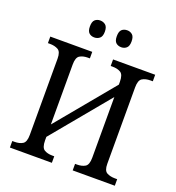

<svg xmlns="http://www.w3.org/2000/svg" viewBox="-159 -1035 1064 1161"><g transform="rotate(20 373.5 -454.5)"><path d="M36 0V-42H51Q82 -42 102.5 -54.5Q123 -67 123 -113V-604Q123 -648 101.5 -660Q80 -672 49 -672H36V-714H306V-672H293Q262 -672 241.5 -659.5Q221 -647 221 -601V-216L525 -583V-601Q525 -647 504.5 -659.5Q484 -672 452 -672H440V-714H711V-672H696Q665 -672 644 -659.5Q623 -647 623 -601V-109Q623 -65 644.5 -53.5Q666 -42 696 -42H711V0H440V-42H452Q484 -42 504.5 -54.5Q525 -67 525 -113V-503L221 -136V-113Q221 -67 241.5 -54.5Q262 -42 293 -42H306V0ZM461 -800Q440 -800 426.5 -812Q413 -824 413 -854Q413 -885 426.5 -897Q440 -909 461 -909Q480 -909 494 -897Q508 -885 508 -854Q508 -824 494 -812Q480 -800 461 -800ZM287 -800Q267 -800 253.5 -812Q240 -824 240 -854Q240 -885 253.5 -897Q267 -909 287 -909Q307 -909 321.5 -897Q336 -885 336 -854Q336 -824 321.5 -812Q307 -800 287 -800Z"/></g></svg>

Font: Noto Serif SemiCondensed
Style: Regular
Weight: 400
Width: 4
Designer: Monotype Design Team
Foundry: Monotype Imaging Inc.
Version: Version 2.013